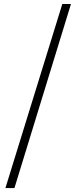

<svg xmlns="http://www.w3.org/2000/svg" viewBox="-20 -792 392 986"><path d="M7.8 173.9 300 -771.6H344.5L54.1 173.9Z"/></svg>

Font: Noto Serif HK
Style: Regular
Weight: 200
Designer: Ryoko NISHIZUKA 西塚涼子 (kana & ideographs); Frank Grießhammer (Latin, Greek & Cyrillic); Wenlong ZHANG 张文龙 (bopomofo); San
Foundry: Adobe
Version: Version 2.001;hotconv 1.1.0;makeotfexe 2.6.0